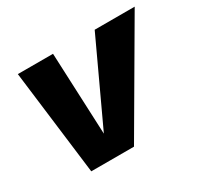

<svg xmlns="http://www.w3.org/2000/svg" viewBox="-111 -647 835 794"><g transform="rotate(-30 306.0 -250.0)"><path d="M421 -500H612L320 0H116L54 -500H222L239 -109Z"/></g></svg>

Font: Work Sans
Style: Bold Italic
Weight: 700
Italic angle: -13°
Designer: Wei Huang
Foundry: Wei Huang
Version: Version 2.010; ttfautohint (v1.8.3)